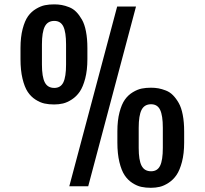

<svg xmlns="http://www.w3.org/2000/svg" viewBox="-20 -874 960 901"><path d="M233.9 -383.8Q209.5 -383.8 189 -388.2Q168.5 -392.6 146.7 -406.5Q125 -420.4 110.1 -442.9Q95.2 -465.3 85.7 -504.6Q76.2 -543.9 76.2 -596.2V-648.4Q76.2 -699.7 86.2 -738Q96.2 -776.4 111.6 -797.9Q127 -819.3 149.2 -832.5Q171.4 -845.7 191.2 -849.6Q210.9 -853.5 234.4 -853.5Q252.9 -853.5 269.3 -850.6Q285.6 -847.7 304.4 -840.3Q323.2 -833 337.6 -818.4Q352.1 -803.7 364.5 -782Q377 -760.3 383.5 -726.1Q390.1 -691.9 390.1 -648.4V-596.2Q390.1 -544.9 379.9 -505.6Q369.6 -466.3 354.2 -443.8Q338.9 -421.4 317.1 -407.2Q295.4 -393.1 275.6 -388.4Q255.9 -383.8 233.9 -383.8ZM305.2 0 529.8 -843.3H618.2L394 0ZM234.9 -461.4Q264.6 -461.4 277.3 -487.5Q290 -513.7 290 -570.8V-665.5Q290 -723.1 277.3 -749.5Q264.6 -775.9 234.9 -775.9Q203.6 -775.9 190.2 -749.5Q176.8 -723.1 176.8 -665.5V-570.8Q176.8 -513.7 190.2 -487.5Q203.6 -461.4 234.9 -461.4ZM530.8 -205.1V-257.3Q530.8 -308.6 540.8 -346.9Q550.8 -385.3 566.2 -406.7Q581.5 -428.2 603.5 -441.4Q625.5 -454.6 645.3 -458.5Q665 -462.4 688.5 -462.4Q707 -462.4 723.4 -459.5Q739.7 -456.5 758.5 -449.2Q777.3 -441.9 791.7 -427.2Q806.2 -412.6 818.6 -390.9Q831.1 -369.1 837.6 -335Q844.2 -300.8 844.2 -257.3V-205.1Q844.2 -153.8 834 -114.5Q823.7 -75.2 808.3 -52.7Q793 -30.3 771.2 -16.1Q749.5 -2 729.7 2.7Q710 7.3 688 7.3Q663.6 7.3 643.1 2.9Q622.6 -1.5 601.1 -15.4Q579.6 -29.3 564.7 -51.8Q549.8 -74.2 540.3 -113.5Q530.8 -152.8 530.8 -205.1ZM630.9 -179.7Q630.9 -122.6 644.3 -96.4Q657.7 -70.3 689 -70.3Q718.8 -70.3 731.4 -96.4Q744.1 -122.6 744.1 -179.7V-274.4Q744.1 -332 731.4 -358.4Q718.8 -384.8 689 -384.8Q657.7 -384.8 644.3 -358.4Q630.9 -332 630.9 -274.4Z"/></svg>

Font: FjallaOne
Style: Regular
Weight: 400
Designer: Irina Smirnova
Foundry: Irina Smirnova
Version: Version 1.001